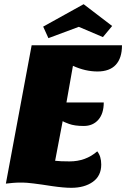

<svg xmlns="http://www.w3.org/2000/svg" viewBox="-20 -876 602 916"><path d="M444 -154Q463 -130 463 -91Q463 -37 423 -8.5Q383 20 320 20Q284 20 229 12Q121 -5 88 -5Q55 -5 42 -3.5Q29 -2 8 0L131 -660H562Q562 -599 532.5 -567Q503 -535 445 -535Q387 -535 328 -562L297 -387H475Q475 -334 449 -304.5Q423 -275 379.5 -275Q336 -275 309 -285Q282 -295 279 -298L243 -109Q267 -106 312 -106Q389 -106 444 -154ZM186 -749 379 -856 515 -752 471 -699 356 -748 211 -694Z"/></svg>

Font: Sansita One
Style: Regular
Weight: 400
Version: Version 1.002